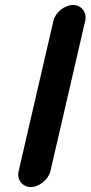

<svg xmlns="http://www.w3.org/2000/svg" viewBox="-20 -711 365 773"><path d="M195 -627 55 -22C47 12 70 42 104 42C138 42 175 12 183 -22L323 -627C331 -661 308 -691 274 -691C240 -691 203 -661 195 -627Z"/></svg>

Font: Electronic
Style: SuThkIt
Weight: 900
Version: Version 1.011